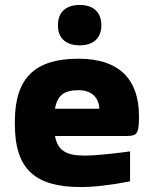

<svg xmlns="http://www.w3.org/2000/svg" viewBox="-20 -746 621 775"><path d="M541 -277C541 -422 465 -509 297 -509C125 -509 40 -435 40 -256V-244C40 -62 123 9 306 9C360 9 427 1 505 -14V-135C463 -129 373 -118 322 -118C247 -118 213 -138 202 -197H483C532 -197 541 -200 541 -277ZM202 -307C211 -361 239 -382 297 -382C350 -382 379 -352 381 -307ZM214 -642C214 -594 244 -563 302 -563C358 -563 389 -594 389 -642V-645C389 -695 358 -726 302 -726C244 -726 214 -695 214 -645Z"/></svg>

Font: LT Wave Alt Black
Style: Regular
Weight: 900
Designer: Daniel Lyons
Version: Version 2.5 (Glyphs App)